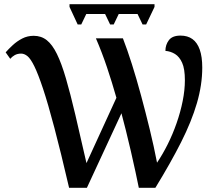

<svg xmlns="http://www.w3.org/2000/svg" viewBox="-20 -897 1031 917"><path d="M351 -780 312 -864V-877H718V-864L678 -780H661L637 -830H547L523 -780H506L482 -830H392L368 -780ZM310 0Q270 -172 239.5 -287.5Q209 -403 185.5 -473.5Q162 -544 144 -580.5Q126 -617 111 -629Q96 -641 81 -641Q63 -641 50 -633.5Q37 -626 29 -616L7 -647Q21 -663 41 -681.5Q61 -700 86 -713Q111 -726 141 -726Q177 -726 203.5 -705Q230 -684 252 -639Q274 -594 295 -522Q316 -450 339.5 -350Q363 -250 393 -118L536 -430Q515 -504 491 -575.5Q467 -647 438 -714H567Q588 -660 610 -590.5Q632 -521 653.5 -441.5Q675 -362 695 -280Q715 -198 730 -120Q757 -160 781 -208Q805 -256 823.5 -309Q842 -362 852.5 -414.5Q863 -467 863 -514Q863 -568 850 -597Q837 -626 816 -639Q795 -652 770 -654Q770 -683 786.5 -705Q803 -727 842 -727Q876 -727 899 -710.5Q922 -694 934 -660Q946 -626 946 -574Q946 -492 920.5 -404.5Q895 -317 845 -218Q795 -119 722 0H643Q637 -30 627 -76.5Q617 -123 605 -175Q593 -227 581 -275Q569 -323 560 -356L395 0Z"/></svg>

Font: ET Text
Style: Regular
Weight: 470
Designer: Monotype Design Team
Foundry: Monotype Imaging Inc.
Version: Version 2.009